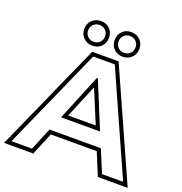

<svg xmlns="http://www.w3.org/2000/svg" viewBox="-188 -1052 1143 1204"><g transform="rotate(20 383.5 -450.0)"><path d="M535 -137H228Q214 -102 197 -62Q180 -22 166 13H-29L295 -713H471L796 13H597ZM615 -13H756L455 -687H311L11 -13H148L210 -163H553ZM385 -569 512 -260H252L379 -569ZM382 -507 290 -286H474ZM225 -831Q225 -807 241 -791Q257 -775 282 -775Q306 -775 322 -791Q338 -807 338 -831Q338 -855 322 -871Q306 -887 282 -887Q257 -887 241 -871Q225 -855 225 -831ZM199 -831Q199 -867 223 -890Q247 -913 282 -913Q318 -913 341 -890Q364 -867 364 -831Q364 -795 341 -772Q318 -749 282 -749Q247 -749 223 -772Q199 -795 199 -831ZM428 -831Q428 -807 444 -791Q460 -775 484 -775Q509 -775 525 -791Q541 -807 541 -831Q541 -855 525 -871Q509 -887 484 -887Q460 -887 444 -871Q428 -855 428 -831ZM402 -831Q402 -867 425 -890Q448 -913 484 -913Q519 -913 543 -890Q567 -867 567 -831Q567 -795 543 -772Q519 -749 484 -749Q448 -749 425 -772Q402 -795 402 -831Z"/></g></svg>

Font: CMG Sans Outline
Style: Outline
Weight: 700
Designer: Julieta Ulanovsky
Foundry: Julieta Ulanovsky
Version: Version 7.200